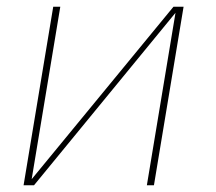

<svg xmlns="http://www.w3.org/2000/svg" viewBox="-20 -550 640 570"><path d="M50 0 138 -530H159L74 -18L495 -530H525L437 0H416L501 -512L81 0Z"/></svg>

Font: Iosevka Slab ThExObl
Style: Regular
Weight: 100
Width: 7
Italic angle: -9°
Monospace: yes
Designer: Belleve Invis
Foundry: Belleve Invis
Version: Version 11.1.1; ttfautohint (v1.8.3)